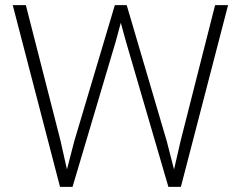

<svg xmlns="http://www.w3.org/2000/svg" viewBox="-20 -731 939 751"><path d="M429.2 -710.9H471.2L432.6 -568.4L263.7 0H224.1L270.5 -178.7ZM216.3 -182.1 257.3 0H214.8L29.8 -710.9H81.1ZM821.3 -710.9H872.1L687.5 0H645L687 -182.1ZM632.3 -178.7 678.2 0H638.7L472.7 -568.4L433.6 -710.9H475.6Z"/></svg>

Font: Heebo ExtraLight
Style: Regular
Weight: 250
Designer: Oded Ezer
Foundry: Ezer Type House
Version: Version 3.100